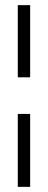

<svg xmlns="http://www.w3.org/2000/svg" viewBox="-20 -725 186 745"><path d="M49 -425V-705H97V-425ZM49 0V-283H97V0Z"/></svg>

Font: Foldit Light
Style: Regular
Weight: 300
Version: Version 1.003